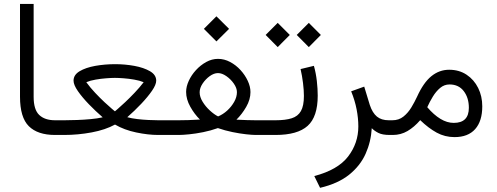

<svg xmlns="http://www.w3.org/2000/svg" viewBox="-20 -672 2477 956"><path d="M267.1 0H253.9Q167.5 0 123.5 -43.7Q79.6 -87.4 79.6 -190.4V-652.3H147.5V-189.9Q147.5 -126 175.3 -99.6Q203.1 -73.2 253.9 -73.2H267.1Z M613.8 -88.4Q635.3 -82.5 663.8 -79.1Q692.4 -75.7 720.5 -74.5Q748.5 -73.2 767.6 -73.2H790V0H767.6Q717.8 0 658.2 -12.5Q598.6 -24.9 552.7 -51.8Q504.4 -25.4 436.3 -12.7Q368.2 0 299.8 0H247.6V-73.2H301.3Q328.6 -73.2 363.3 -74.5Q397.9 -75.7 431.9 -78.9Q465.8 -82 491.2 -87.9Q455.6 -118.7 422.4 -153.1Q389.2 -187.5 367.7 -218.5Q346.2 -249.5 346.2 -270.5Q346.2 -299.3 376.5 -317.4Q406.7 -335.4 454.3 -344Q502 -352.5 553.7 -352.5Q602.1 -352.5 648.9 -344Q695.8 -335.4 726.8 -317.4Q757.8 -299.3 757.8 -270.5Q757.8 -250.5 736.8 -220Q715.8 -189.5 682.9 -154.8Q649.9 -120.1 613.8 -88.4ZM552.2 -284.2Q535.2 -284.2 509 -282.2Q482.9 -280.3 456.1 -275.6Q429.2 -271 409.7 -262.7Q429.2 -235.8 453.6 -210Q478 -184.1 500.5 -163.1Q522.9 -142.1 537.6 -129.9Q552.2 -117.7 552.2 -117.7Q552.2 -117.7 566.7 -130.1Q581.1 -142.6 603.3 -163.3Q625.5 -184.1 650.1 -210Q674.8 -235.8 695.3 -262.7Q675.3 -271 648.4 -275.6Q621.6 -280.3 595.5 -282.2Q569.3 -284.2 552.2 -284.2ZM779.5 0V-73.2H824.2V0Z M995.1 -528.3 1057.6 -590.8 1120.6 -528.3 1057.6 -465.8ZM1157.2 -76.2Q1183.1 -74.7 1209.5 -74Q1235.8 -73.2 1252.9 -73.2H1298.8V0H1253.9Q1236.8 0 1205.6 -3.4Q1174.3 -6.8 1137.2 -14.4Q1100.1 -22 1064.9 -34.2Q1029.3 -21.5 991.5 -13.9Q953.6 -6.3 921.4 -3.2Q889.2 0 870.1 0H804.7V-73.2H870.1Q890.6 -73.2 918 -74Q945.3 -74.7 975.6 -76.7Q948.2 -103.5 927.5 -140.6Q906.7 -177.7 906.7 -214.4Q906.7 -240.7 919.9 -269.5Q933.1 -298.3 955.8 -323Q978.5 -347.7 1006.8 -363.3Q1035.2 -378.9 1065.4 -378.9Q1096.7 -378.9 1125.7 -363.5Q1154.8 -348.1 1177.5 -323.2Q1200.2 -298.3 1213.6 -269.5Q1227.1 -240.7 1227.1 -213.4Q1227.1 -176.3 1205.8 -139.6Q1184.6 -103 1157.2 -76.2ZM1065.4 -308.1Q1045.4 -308.1 1024.4 -293Q1003.4 -277.8 988.8 -255.9Q974.1 -233.9 974.1 -212.4Q974.1 -189.5 988.8 -165.5Q1003.4 -141.6 1024.9 -121.8Q1046.4 -102.1 1065.9 -92.3Q1089.8 -102.1 1111.1 -121.3Q1132.3 -140.6 1146 -164.8Q1159.7 -189 1159.7 -213.4Q1159.7 -233.4 1144.5 -255.4Q1129.4 -277.3 1107.4 -292.7Q1085.4 -308.1 1065.4 -308.1Z M1543 -344.2Q1553.2 -307.6 1557.6 -268.6Q1562 -229.5 1562 -195.8Q1562 -90.3 1511.7 -45.2Q1461.4 0 1352.1 0H1279.3V-73.2H1352.1Q1400.9 -73.2 1432.1 -83Q1463.4 -92.8 1478.3 -118.9Q1493.2 -145 1493.2 -194.3Q1493.2 -222.2 1488.8 -258.3Q1484.4 -294.4 1476.6 -328.1ZM1457.5 -498 1517.6 -558.1 1577.6 -498 1517.6 -437.5ZM1302.7 -498 1362.8 -558.1 1422.9 -498 1362.8 -437.5Z M1831.1 -33.7Q1827.1 34.2 1800.3 94Q1773.4 153.8 1718.3 198Q1663.1 242.2 1573.7 263.2L1544.9 204.6Q1662.1 173.8 1713.1 107.4Q1764.2 41 1764.2 -42.5Q1764.2 -83.5 1755.6 -127.7Q1747.1 -171.9 1728.5 -217.3L1793.5 -240.7L1821.3 -149.4Q1834.5 -109.9 1856.7 -91.6Q1878.9 -73.2 1915.5 -73.2H1934.6V0H1920.4Q1883.8 0 1863.8 -10.3Q1843.8 -20.5 1831.1 -33.7Z M2072.3 -73.7Q2042.5 -39.1 2009 -19.5Q1975.6 0 1936 0H1915V-73.2H1933.6Q1965.8 -73.2 1988.8 -91.6Q2011.7 -109.9 2028.1 -137Q2044.4 -164.1 2056.6 -190.4Q2088.4 -260.7 2127.9 -292.7Q2167.5 -324.7 2216.3 -324.7Q2266.1 -324.7 2303.2 -300Q2340.3 -275.4 2360.8 -234.1Q2381.3 -192.9 2381.3 -142.6Q2381.3 -68.8 2345.9 -29.1Q2310.5 10.7 2243.2 10.7Q2195.3 10.7 2154.5 -11.5Q2113.8 -33.7 2072.3 -73.7ZM2107.4 -138.2Q2140.1 -100.1 2173.1 -80.1Q2206.1 -60.1 2239.3 -60.1Q2314.5 -60.1 2314.5 -135.3Q2314.5 -185.1 2289.1 -218.3Q2263.7 -251.5 2218.3 -251.5Q2191.9 -251.5 2171.4 -234.1Q2150.9 -216.8 2135 -190.7Q2119.1 -164.6 2107.4 -138.2Z"/></svg>

Font: Vazir Light WOL-UI
Style: Light-WOL-UI
Weight: 300
Designer: Saber Rastikerdar
Foundry: Saber Rastikerdar
Version: Version 30.1.0